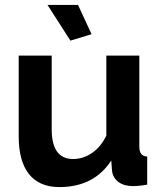

<svg xmlns="http://www.w3.org/2000/svg" viewBox="-20 -750 658 780"><path d="M221 10Q140 10 98 -42.5Q56 -95 56 -196V-524H190V-225Q190 -104 277 -104Q317 -104 353 -128Q389 -152 412 -199V-524H546V-154Q546 -115 578 -114V0Q546 6 520 6Q484 6 461.5 -10.5Q439 -27 435 -56L432 -98Q362 10 221 10ZM266 -585 173 -730H297L352 -611Z"/></svg>

Font: Raleway
Style: Bold
Weight: 700
Designer: Matt McInerney, Pablo Impallari, Rodrigo Fuenzalida
Foundry: Matt McInerney, Pablo Impallari, Rodrigo Fuenzalida
Version: Version 3.000